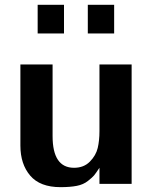

<svg xmlns="http://www.w3.org/2000/svg" viewBox="-20 -770 636 804"><path d="M458 -629.9H347.7V-750H458ZM248 -629.9H137.7V-750H248ZM531.2 0H396.5V-67.4Q380.9 -43.9 374 -35.6Q367.2 -27.3 348.1 -12.2Q329.1 2.9 301.3 8.3Q273.4 13.7 233.4 13.7Q147.5 13.7 106.4 -34.7Q65.4 -83 65.4 -160.2V-500H200.2V-200.2Q200.2 -67.4 290 -67.4Q331.1 -67.4 356.4 -93.3Q381.8 -119.1 389.2 -150.4Q396.5 -181.6 396.5 -220.7V-500H531.2Z"/></svg>

Font: FreeUniversal
Style: Bold
Weight: 700
Version: Version 1.001